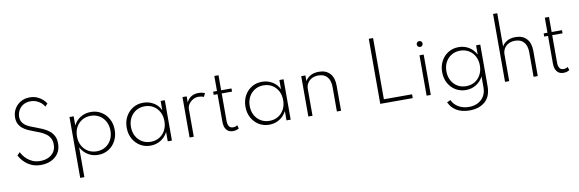

<svg xmlns="http://www.w3.org/2000/svg" viewBox="-68 -1492 7236 2398"><g transform="rotate(-10 3550.0 -293.0)"><path d="M343.5 16Q414.5 16 472.2 -10.5Q530 -37 564.2 -87.8Q598.5 -138.5 598.5 -211.5Q598.5 -269 577.5 -309Q556.5 -349 520.8 -376.2Q485 -403.5 441 -423Q397 -442.5 351 -459Q322 -469.5 291.2 -482Q260.5 -494.5 234.8 -512.5Q209 -530.5 193 -557.2Q177 -584 177 -623Q177 -664.5 196.8 -702.8Q216.5 -741 255 -765.5Q293.5 -790 348.5 -790Q391.5 -790 426.2 -775.5Q461 -761 485.5 -738.5Q510 -716 522 -692L554 -726Q539 -753 510 -779.2Q481 -805.5 440 -822.8Q399 -840 348.5 -840Q283 -840 232.8 -810.8Q182.5 -781.5 154 -732.2Q125.5 -683 125.5 -623.5Q125.5 -574 144.2 -539.2Q163 -504.5 192.8 -481.5Q222.5 -458.5 256 -443.5Q289.5 -428.5 318.5 -418Q361.5 -402.5 401.5 -385.8Q441.5 -369 473.5 -346.2Q505.5 -323.5 524.2 -290.5Q543 -257.5 543 -209.5Q543 -152 515.8 -113Q488.5 -74 443.2 -54.2Q398 -34.5 344.5 -34.5Q288 -34.5 246.5 -52.8Q205 -71 176.2 -97.5Q147.5 -124 130.8 -149Q114 -174 107 -187.5L72.5 -151.5Q78.5 -138.5 97.2 -111.2Q116 -84 148.8 -54.8Q181.5 -25.5 229.8 -4.8Q278 16 343.5 16Z M796 260H849V-118.5Q881.5 -55.5 939.5 -19.8Q997.5 16 1068.5 16Q1142 16 1200 -19.5Q1258 -55 1291.2 -116.5Q1324.5 -178 1324.5 -256Q1324.5 -334.5 1291 -395.8Q1257.5 -457 1199.5 -492.5Q1141.5 -528 1067.5 -528Q996 -528 938 -493Q880 -458 849 -395.5V-512H796ZM1058.5 -31Q997 -31 949 -59.8Q901 -88.5 873.5 -139.5Q846 -190.5 846 -256Q846 -322 873.2 -372.8Q900.5 -423.5 948.5 -452.2Q996.5 -481 1058.5 -481Q1120 -481 1168 -452Q1216 -423 1243.2 -372.2Q1270.5 -321.5 1270.5 -256Q1270.5 -190.5 1243.2 -139.8Q1216 -89 1168 -60Q1120 -31 1058.5 -31Z M1732 16Q1804 16 1862 -19.8Q1920 -55.5 1952 -118.5V0H2005V-512H1952V-394.5Q1923 -457 1864 -492.5Q1805 -528 1732 -528Q1659 -528 1601.2 -492.8Q1543.5 -457.5 1510 -396Q1476.5 -334.5 1476.5 -256Q1476.5 -177.5 1510.2 -116Q1544 -54.5 1601.8 -19.2Q1659.5 16 1732 16ZM1743 -31Q1681.5 -31 1633.5 -60Q1585.5 -89 1558 -139.8Q1530.5 -190.5 1530.5 -256Q1530.5 -321.5 1558 -372.2Q1585.5 -423 1633.5 -452Q1681.5 -481 1743 -481Q1805 -481 1852.8 -452.2Q1900.5 -423.5 1927.8 -372.8Q1955 -322 1955 -256Q1955 -190.5 1927.8 -139.5Q1900.5 -88.5 1852.8 -59.8Q1805 -31 1743 -31Z M2229 0H2282V-351Q2282 -384.5 2302.5 -414.2Q2323 -444 2355.8 -462.8Q2388.5 -481.5 2424.5 -481.5Q2442 -481.5 2460.5 -478Q2479 -474.5 2493 -467.5L2514.5 -512.5Q2478.5 -528 2433 -528Q2328 -528 2282 -435.5V-512H2229Z M2777 16Q2822.5 16 2854 -5L2840.5 -47.5Q2818 -30.5 2787 -30.5Q2719.5 -30.5 2719.5 -125V-472H2850.5V-512H2719.5V-703H2666.5V-512H2618V-472H2666.5V-122.5Q2666.5 -56.5 2695.2 -20.2Q2724 16 2777 16Z M3238 16Q3310 16 3368 -19.8Q3426 -55.5 3458 -118.5V0H3511V-512H3458V-394.5Q3429 -457 3370 -492.5Q3311 -528 3238 -528Q3165 -528 3107.2 -492.8Q3049.5 -457.5 3016 -396Q2982.5 -334.5 2982.5 -256Q2982.5 -177.5 3016.2 -116Q3050 -54.5 3107.8 -19.2Q3165.5 16 3238 16ZM3249 -31Q3187.5 -31 3139.5 -60Q3091.5 -89 3064 -139.8Q3036.5 -190.5 3036.5 -256Q3036.5 -321.5 3064 -372.2Q3091.5 -423 3139.5 -452Q3187.5 -481 3249 -481Q3311 -481 3358.8 -452.2Q3406.5 -423.5 3433.8 -372.8Q3461 -322 3461 -256Q3461 -190.5 3433.8 -139.5Q3406.5 -88.5 3358.8 -59.8Q3311 -31 3249 -31Z M3735 0H3788V-341.5Q3788 -379 3806.8 -411.2Q3825.5 -443.5 3861.2 -463.5Q3897 -483.5 3947 -483.5Q4018.5 -483.5 4057.8 -438.8Q4097 -394 4097 -309V0H4150V-318.5Q4150 -419.5 4100 -473.8Q4050 -528 3960.5 -528Q3894.5 -528 3850.5 -501.8Q3806.5 -475.5 3788 -439V-512H3735Z M4647 0H5059V-48.5H4701.5V-825H4647Z M5261.5 -613.5Q5277 -613.5 5287.8 -624.2Q5298.5 -635 5298.5 -650.5Q5298.5 -666 5287.8 -676.8Q5277 -687.5 5261.5 -687.5Q5246 -687.5 5235.2 -676.8Q5224.5 -666 5224.5 -650.5Q5224.5 -635 5235.2 -624.2Q5246 -613.5 5261.5 -613.5ZM5235 0H5288V-512H5235Z M5733 275Q5856 275 5930.8 209.8Q6005.5 144.5 6005.5 14V-512H5952.5V-394.5Q5921 -457 5863 -492.5Q5805 -528 5733 -528Q5660 -528 5602 -492.8Q5544 -457.5 5510.5 -396Q5477 -334.5 5477 -256Q5477 -177 5510.8 -115.5Q5544.5 -54 5602.2 -19Q5660 16 5732.5 16Q5804 16 5862.2 -19.8Q5920.5 -55.5 5952.5 -118.5V20Q5952.5 87 5923.8 134Q5895 181 5845.5 205.8Q5796 230.5 5733.5 230.5Q5659 230.5 5601 196.8Q5543 163 5518.5 106L5472.5 126Q5505.5 198.5 5571.8 236.8Q5638 275 5733 275ZM5743 -31Q5681.5 -31 5633.5 -60Q5585.5 -89 5558.2 -139.8Q5531 -190.5 5531 -256Q5531 -321.5 5558.2 -372.2Q5585.5 -423 5633.5 -452Q5681.5 -481 5743 -481Q5805 -481 5853 -452.2Q5901 -423.5 5928.2 -372.8Q5955.5 -322 5955.5 -256Q5955.5 -190.5 5928.2 -139.5Q5901 -88.5 5853 -59.8Q5805 -31 5743 -31Z M6229.5 0H6282.5V-341.5Q6282.5 -379 6301.2 -411.5Q6320 -444 6355.8 -464Q6391.5 -484 6441.5 -484Q6513 -484 6552.2 -439Q6591.5 -394 6591.5 -309V0H6644.5V-318.5Q6644.5 -419.5 6594.5 -473.8Q6544.5 -528 6455 -528Q6389 -528 6345 -501.8Q6301 -475.5 6282.5 -439V-861H6229.5Z M6968.5 16Q7014 16 7045.5 -5L7032 -47.5Q7009.5 -30.5 6978.5 -30.5Q6911 -30.5 6911 -125V-472H7042V-512H6911V-703H6858V-512H6809.5V-472H6858V-122.5Q6858 -56.5 6886.8 -20.2Q6915.5 16 6968.5 16Z"/></g></svg>

Font: Spartan Light
Style: Regular
Weight: 300
Designer: Matt Bailey, Mirko Velimirovic
Foundry: Matt Bailey
Version: Version 1.003; ttfautohint (v1.8.3)